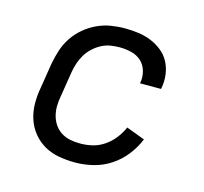

<svg xmlns="http://www.w3.org/2000/svg" viewBox="-84 -621 767 722"><g transform="rotate(15 300.0 -260.0)"><path d="M266 8Q234 8 203 2.5Q172 -3 146.5 -17.5Q121 -32 102 -55Q83 -78 73.5 -106.5Q64 -135 63.5 -166.5Q63 -198 69 -230L85 -330Q90 -356 98.5 -382.5Q107 -409 123 -433Q139 -457 161.5 -476Q184 -495 210 -507Q236 -519 263 -523.5Q290 -528 317 -528Q344 -528 370 -524.5Q396 -521 419.5 -511.5Q443 -502 463 -486Q483 -470 494.5 -448Q506 -426 509.5 -400Q513 -374 508 -347L507 -343H425L426 -346Q430 -369 423.5 -391.5Q417 -414 401 -428.5Q385 -443 362.5 -448.5Q340 -454 317 -454Q299 -454 281 -451Q263 -448 246 -439Q229 -430 214.5 -416.5Q200 -403 190.5 -387Q181 -371 175 -353.5Q169 -336 166 -318L150 -218Q146 -198 146 -178.5Q146 -159 151 -141Q156 -123 166.5 -108Q177 -93 193 -83Q209 -73 228 -69.5Q247 -66 266 -66Q290 -66 313.5 -71.5Q337 -77 358.5 -91.5Q380 -106 396 -126.5Q412 -147 422 -170L494 -143Q481 -110 457.5 -80Q434 -50 402.5 -29.5Q371 -9 335.5 -0.5Q300 8 266 8Z"/></g></svg>

Font: Iosevka Plex Etoile
Style: Italic
Weight: 400
Italic angle: -9°
Designer: Belleve Invis
Foundry: Belleve Invis
Version: Version 25.1.1; ttfautohint (v1.8.4)